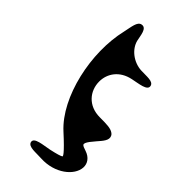

<svg xmlns="http://www.w3.org/2000/svg" viewBox="-378 -1022 1505 1505"><g transform="rotate(45 374.0 -270.0)"><path d="M391 107C525 229 528 248 523 251C514 258 478 269 418 282C358 295 256 299 270 348C283 387 354 376 418 380C576 388 695 290 701 197C704 151 676 110 621 92C569 76 569 68 576 50C582 35 599 12 628 -21C664 -62 697 -98 679 -134C676 -141 670 -147 664 -151C636 -172 591 -173 514 -173C385 -173 312 -265 312 -368C312 -456 368 -539 480 -562C542 -576 634 -582 621 -630C610 -669 546 -659 485 -662C397 -666 316 -728 297 -805C286 -851 283 -930 231 -919C192 -911 188 -850 173 -783C102 -483 190 -76 391 107Z"/></g></svg>

Font: Venom Sans
Style: Bd
Weight: 700
Version: Version 1.001